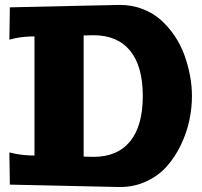

<svg xmlns="http://www.w3.org/2000/svg" viewBox="-20 -750 820 780"><path d="M319.8 -606V-113.8L359.9 -112.8Q457.5 -112.8 508.8 -176Q560.1 -239.3 560.1 -359.9Q560.1 -480.5 508.8 -543.7Q457.5 -606.9 359.9 -606.9ZM20 -720.2 329.1 -727.1Q330.1 -727.1 397.9 -728.5Q465.8 -730 466.8 -730Q516.1 -730 558.8 -713.6Q601.6 -697.3 633.1 -669.2Q664.6 -641.1 689.2 -604.7Q713.9 -568.4 729 -526.6Q744.1 -484.9 752 -442.6Q759.8 -400.4 759.8 -359.9Q759.8 -310.5 749 -260.3Q738.3 -210 714.8 -161.1Q691.4 -112.3 658 -74.5Q624.5 -36.6 575 -13.4Q525.4 9.8 466.8 9.8Q465.8 9.8 397.9 8.3Q330.1 6.8 329.1 6.8L20 0L18.1 -130.9L43.9 -125Q80.1 -118.2 120.1 -118.2V-602.1Q80.1 -602.1 43.9 -595.2L18.1 -588.9Z"/></svg>

Font: Zantroke
Style: Regular
Weight: 500
Foundry: gluk
Version: Version 0.36